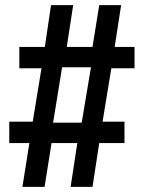

<svg xmlns="http://www.w3.org/2000/svg" viewBox="-20 -725 566 745"><path d="M67 0 94 -170H16V-253H107L141 -460H55V-543H154L178 -705H264L239 -543H339L365 -705H450L425 -543H502V-460H412L378 -253H463V-170H365L339 0H254L280 -170H180L153 0ZM186 -249H297L333 -464H221Z"/></svg>

Font: Nunito Sans 7pt Condensed
Style: Bold
Weight: 700
Width: 3
Designer: Vernon Adams
Foundry: Vernon Adams
Version: Version 3.101;gftools[0.9.27]